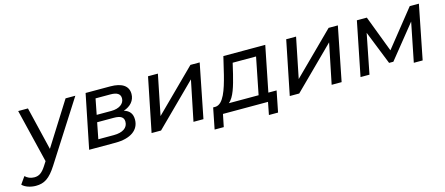

<svg xmlns="http://www.w3.org/2000/svg" viewBox="-146 -1077 4232 1824"><g transform="rotate(-15 1970.5 -165.0)"><path d="M522 -530 254 -105 152 -530H56L184 -3L157 39C119 98 87 118 43 118C5 118 -25 104 -47 82L-97 153C-69 183 -15 200 36 200C119 200 173 166 242 58L618 -530Z M1026 -273C1096 -296 1138 -345 1138 -409C1138 -488 1076 -530 961 -530H719L612 0H872C1019 0 1107 -62 1107 -165C1107 -222 1081 -257 1026 -273ZM797 -456H943C1008 -456 1040 -435 1040 -392C1040 -338 988 -302 911 -302H767ZM875 -74H722L753 -233H916C984 -233 1014 -213 1014 -169C1014 -109 962 -74 875 -74Z M1226 0H1319L1719 -396L1638 0H1736L1841 -530H1750L1350 -134L1430 -530H1333Z M2486 -530H2074L2032 -354C1998 -220 1956 -88 1878 -84H1854L1813 123H1903L1928 0H2371L2347 123H2437L2478 -84H2397ZM2118 -340 2143 -446H2373L2301 -84H2008C2062 -126 2091 -232 2118 -340Z M2585 0H2678L3078 -396L2997 0H3095L3200 -530H3109L2709 -134L2789 -530H2692Z M3907 -530 3621 -172 3485 -530H3387L3281 0H3369L3446 -391L3578 -60H3620L3882 -385L3805 0H3892L3997 -530Z"/></g></svg>

Font: AWKNG-Font Medium
Style: Italic
Weight: 500
Italic angle: -11.3°
Designer: Awakening Church
Foundry: Awakening Church
Version: Version 1.700;PS 001.700;hotconv 1.0.88;makeotf.lib2.5.64775